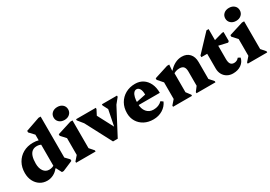

<svg xmlns="http://www.w3.org/2000/svg" viewBox="20 -1646 3584 2544"><g transform="rotate(-30 1812.5 -374.5)"><path d="M467 13 423 -71H410V-629L453 -546L341 -666V-690L557 -765H590V-105L547 -183L649 -77V-53L494 13ZM245 16Q183 16 135.5 -14.5Q88 -45 61 -98.5Q34 -152 34 -221Q34 -308 71.5 -374.5Q109 -441 175 -478.5Q241 -516 327 -516Q422 -516 477 -472V-380Q445 -419 415.5 -435.5Q386 -452 348 -452Q306 -452 278 -430.5Q250 -409 236 -366Q222 -323 222 -258Q222 -185 253.5 -141.5Q285 -98 338 -98Q364 -98 386 -105.5Q408 -113 425 -128V-71H415Q386 -31 340 -7.5Q294 16 245 16Z M691 0V-18L766 -104L750 -76V-374L793 -296L681 -418V-442L897 -510H930V-76L914 -104L989 -18V0ZM843 -567Q794 -567 763 -595Q732 -623 732 -666Q732 -710 763 -737.5Q794 -765 843 -765Q892 -765 923 -737.5Q954 -710 954 -666Q954 -623 923 -595Q892 -567 843 -567Z M1256 0 1026 -437H1080V-357L979 -482V-500H1281V-482L1217 -358H1203V-473L1381 -135H1361L1433 -495V-384H1425L1374 -482V-500H1605V-482L1504 -357V-437H1558L1328 0Z M1868 16Q1790 16 1730.5 -15.5Q1671 -47 1637 -103Q1603 -159 1603 -231Q1603 -315 1639.5 -379Q1676 -443 1740.5 -479.5Q1805 -516 1889 -516Q1956 -516 2006.5 -483.5Q2057 -451 2086 -391Q2115 -331 2115 -248H1733V-283L1935 -325Q1935 -385 1916.5 -414.5Q1898 -444 1869 -444Q1845 -444 1827 -423Q1809 -402 1799.5 -362.5Q1790 -323 1790 -269Q1790 -190 1829 -143Q1868 -96 1934 -96Q2015 -96 2066 -148L2100 -124Q2072 -60 2010 -22Q1948 16 1868 16Z M2533 0V-18L2599 -105L2584 -76V-303Q2584 -353 2564 -376Q2544 -399 2500 -399Q2469 -399 2443.5 -390Q2418 -381 2398 -364V-420H2408Q2497 -518 2604 -518Q2678 -518 2721 -471.5Q2764 -425 2764 -345V-76L2748 -104L2823 -18V0ZM2174 0V-18L2249 -104L2233 -76V-403L2276 -291L2164 -418V-442L2377 -510H2410L2403 -420H2413V-76L2398 -105L2464 -18V0Z M3086 16Q3037 16 2998.5 -6Q2960 -28 2938.5 -67Q2917 -106 2917 -157V-460L2960 -382H2828V-406L3064 -656H3097V-199Q3097 -147 3114 -122.5Q3131 -98 3168 -98Q3212 -98 3242 -135L3276 -117Q3263 -56 3212 -20Q3161 16 3086 16ZM3231 -371 3034 -416V-470L3227 -524H3249V-385Z M3317 0V-18L3392 -104L3376 -76V-374L3419 -296L3307 -418V-442L3523 -510H3556V-76L3540 -104L3615 -18V0ZM3469 -567Q3420 -567 3389 -595Q3358 -623 3358 -666Q3358 -710 3389 -737.5Q3420 -765 3469 -765Q3518 -765 3549 -737.5Q3580 -710 3580 -666Q3580 -623 3549 -595Q3518 -567 3469 -567Z"/></g></svg>

Font: Platypi Light ExtraBold
Style: Regular
Weight: 800
Version: Version 1.200